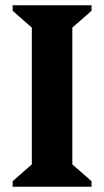

<svg xmlns="http://www.w3.org/2000/svg" viewBox="-20 -710 396 730"><path d="M28 0V-21L101 -85V-605L28 -669V-690H328V-669L255 -605V-85L328 -21V0Z"/></svg>

Font: Platypi Light SemiBold
Style: Regular
Weight: 600
Version: Version 1.200